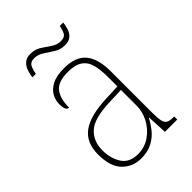

<svg xmlns="http://www.w3.org/2000/svg" viewBox="-210 -792 894 894"><g transform="rotate(-45 237.0 -345.0)"><path d="M181 10Q125 10 88 -28Q51 -66 51 -146Q51 -224 102.5 -261.5Q154 -299 264 -303L339 -306V-371Q339 -417 330 -450Q321 -483 295.5 -500Q270 -517 223 -517Q159 -517 134.5 -486Q110 -455 110 -395Q89 -395 89 -440Q89 -464 101.5 -487.5Q114 -511 143.5 -526.5Q173 -542 223 -542Q300 -542 333.5 -500.5Q367 -459 367 -379V-107Q367 -70 371 -51.5Q375 -33 386.5 -26.5Q398 -20 422 -20H427V0H346L341 -99H339Q327 -75 307 -49.5Q287 -24 256 -7Q225 10 181 10ZM184 -15Q229 -15 264 -39.5Q299 -64 319 -101.5Q339 -139 339 -178V-283L262 -280Q159 -277 119 -241.5Q79 -206 79 -145Q79 -92 103.5 -53.5Q128 -15 184 -15ZM303 -614Q273 -614 249.5 -629Q226 -644 204 -658.5Q182 -673 158 -673Q132 -673 123.5 -655Q115 -637 112 -616H89Q91 -634 97.5 -653.5Q104 -673 118.5 -686.5Q133 -700 159 -700Q190 -700 213 -685Q236 -670 257 -655.5Q278 -641 302 -641Q328 -641 336.5 -657.5Q345 -674 348 -695H371Q369 -676 363 -657.5Q357 -639 343 -626.5Q329 -614 303 -614Z"/></g></svg>

Font: Noto Serif Ethiopic SemiCondensed Thin
Style: Regular
Weight: 100
Width: 4
Designer: Monotype Design Team
Foundry: Monotype Imaging Inc.
Version: Version 2.102; ttfautohint (v1.8.4.7-5d5b)